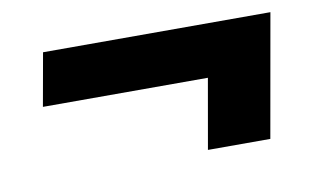

<svg xmlns="http://www.w3.org/2000/svg" viewBox="-41 -476 644 400"><g transform="rotate(-10 280.5 -276.0)"><path d="M397 -294H48L68 -406H549L503 -146H371Z"/></g></svg>

Font: Chakra Petch
Style: Bold Italic
Weight: 700
Italic angle: -10°
Designer: Katatrad Aksorn Co.,Ltd.
Foundry: Cadson Demak Co.,Ltd.
Version: Version 1.000; ttfautohint (v1.6)